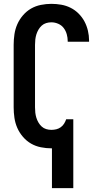

<svg xmlns="http://www.w3.org/2000/svg" viewBox="-20 -763 540 998"><path d="M250 215V8H247Q220 8 192.5 2.5Q165 -3 141.5 -16.5Q118 -30 99.5 -51.5Q81 -73 70 -98Q59 -123 55 -150.5Q51 -178 51 -205V-530Q51 -557 55 -584.5Q59 -612 70 -637Q81 -662 99.5 -683.5Q118 -705 141.5 -718.5Q165 -732 192.5 -737.5Q220 -743 247 -743Q273 -743 298.5 -738.5Q324 -734 347 -722.5Q370 -711 388.5 -692.5Q407 -674 419 -651.5Q431 -629 437 -603.5Q443 -578 443 -552V-546H332V-549Q332 -567 327 -585Q322 -603 311 -617.5Q300 -632 282.5 -639.5Q265 -647 247 -647Q233 -647 220 -643Q207 -639 197 -630Q187 -621 180 -609Q173 -597 169 -584Q165 -571 163.5 -557.5Q162 -544 162 -530V-205Q162 -191 163.5 -177.5Q165 -164 169 -151Q173 -138 180 -126Q187 -114 197 -105Q207 -96 220 -92Q233 -88 247 -88Q260 -88 272.5 -91Q285 -94 295.5 -101.5Q306 -109 313 -120Q320 -131 324 -143H361V215Z"/></svg>

Font: Iosevka
Style: Bold
Weight: 700
Monospace: yes
Designer: Belleve Invis
Foundry: Belleve Invis
Version: Version 32.5.0; ttfautohint (v1.8.4)